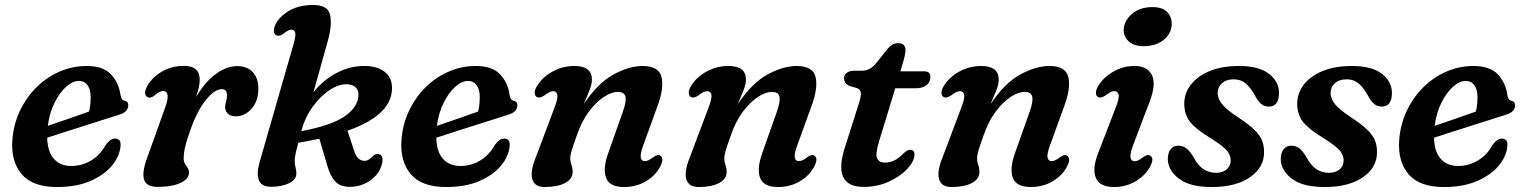

<svg xmlns="http://www.w3.org/2000/svg" viewBox="-20 -739 6122 771"><path d="M463.5 -148Q459 -109 428 -72.2Q397 -35.5 341.8 -11.8Q286.5 12 209 12Q111.5 12 67.8 -38.8Q24 -89.5 29.5 -174.5Q33.5 -235.5 58 -289.5Q82.5 -343.5 123 -385Q163.5 -426.5 216.2 -450.2Q269 -474 329 -474Q393.5 -474 425.2 -440.8Q457 -407.5 464 -357.5Q467.5 -337 478.5 -335Q495 -332.5 495 -315.5Q495 -304 486.5 -294Q478 -284 455.5 -277.5Q430.5 -269.5 394.5 -258Q358.5 -246.5 318.2 -233.8Q278 -221 239 -208.5Q200 -196 169.5 -186Q171 -129 196.8 -100.8Q222.5 -72.5 266.5 -72.5Q309.5 -72.5 346.2 -94.8Q383 -117 404.5 -157Q416 -171.5 424 -177Q432 -182.5 442.5 -182.5Q468.5 -182 463.5 -148ZM296.5 -414Q271.5 -414 245.2 -390.2Q219 -366.5 198.8 -325.8Q178.5 -285 172 -233.5Q211 -247 257 -262.8Q303 -278.5 337.5 -291Q344 -315.5 344 -350.5Q344 -379.5 331.5 -396.8Q319 -414 296.5 -414Z M576 -347.5Q568 -349.5 564 -359Q560 -368.5 567 -384.5Q583.5 -422 624.8 -448.2Q666 -474.5 719 -474.5Q782 -474.5 782 -418.5Q782 -404 777.8 -386.2Q773.5 -368.5 767 -349Q802.5 -409 845.8 -441.2Q889 -473.5 932.5 -473.5Q973.5 -473.5 995.8 -448.5Q1018 -423.5 1017.5 -382Q1017 -332 989.8 -302Q962.5 -272 928 -272Q904 -272 894 -283.5Q884 -295 884 -308Q884 -319.5 887.8 -331Q891.5 -342.5 891.5 -356Q891.5 -381 870.5 -381Q841 -381 804.8 -335.2Q768.5 -289.5 739.5 -202.5Q727 -166.5 722.2 -144.2Q717.5 -122 717.5 -103.5Q717.5 -90 722.8 -81.5Q728 -73 733.5 -65Q739 -57 739 -46Q739 -21 705.2 -4.8Q671.5 11.5 612.5 11.5Q566 11.5 558 -19.8Q550 -51 572 -108L641.5 -302.5Q655.5 -339.5 653 -356.5Q650.5 -373.5 635 -373.5Q621.5 -373.5 603.5 -358Q587 -344 576 -347.5Z M1159 -562.5Q1168.5 -595.5 1165.5 -607.8Q1162.5 -620 1151 -620Q1138.5 -620 1119.5 -604.5Q1104 -593 1093 -596Q1073.5 -601 1083 -632.5Q1094.5 -666 1135.5 -692.5Q1176.5 -719 1237.5 -719Q1296 -719 1305.2 -679.8Q1314.5 -640.5 1296.5 -575L1238.5 -368Q1277 -417.5 1332.5 -446.5Q1388 -475.5 1449 -474Q1502.5 -472.5 1531 -445.2Q1559.5 -418 1553 -368Q1547 -322 1504 -283.2Q1461 -244.5 1375.5 -214L1401 -136.5Q1408.5 -113.5 1418 -104Q1427.5 -94.5 1439.5 -93.5Q1450 -92 1458.8 -97Q1467.5 -102 1474.5 -110Q1488.5 -124 1502 -120Q1510.5 -117 1514 -109.2Q1517.5 -101.5 1515 -85.5Q1509.5 -58 1490 -35.2Q1470.5 -12.5 1441 0.2Q1411.5 13 1377 11Q1344 9.5 1325 -11.5Q1306 -32.5 1294.5 -73L1262.5 -182Q1222.5 -173.5 1177.5 -165.5Q1168.5 -130.5 1166 -117Q1163.5 -103.5 1163.5 -94.5Q1163.5 -77.5 1166.8 -66.5Q1170 -55.5 1170 -41.5Q1170 -18 1141 -3.5Q1112 11 1068 11Q1030.5 11 1019.8 -14.8Q1009 -40.5 1022.5 -88ZM1190 -213 1189.5 -212Q1308 -235 1359.8 -269Q1411.5 -303 1418.5 -346.5Q1422.5 -370.5 1411.2 -384.8Q1400 -399 1375.5 -400.5Q1342 -402.5 1304.5 -378Q1267 -353.5 1235.8 -310.5Q1204.5 -267.5 1190 -213Z M2026 -148Q2021.5 -109 1990.5 -72.2Q1959.5 -35.5 1904.2 -11.8Q1849 12 1771.5 12Q1674 12 1630.2 -38.8Q1586.5 -89.5 1592 -174.5Q1596 -235.5 1620.5 -289.5Q1645 -343.5 1685.5 -385Q1726 -426.5 1778.8 -450.2Q1831.5 -474 1891.5 -474Q1956 -474 1987.8 -440.8Q2019.5 -407.5 2026.5 -357.5Q2030 -337 2041 -335Q2057.5 -332.5 2057.5 -315.5Q2057.5 -304 2049 -294Q2040.5 -284 2018 -277.5Q1993 -269.5 1957 -258Q1921 -246.5 1880.8 -233.8Q1840.5 -221 1801.5 -208.5Q1762.5 -196 1732 -186Q1733.5 -129 1759.2 -100.8Q1785 -72.5 1829 -72.5Q1872 -72.5 1908.8 -94.8Q1945.5 -117 1967 -157Q1978.5 -171.5 1986.5 -177Q1994.5 -182.5 2005 -182.5Q2031 -182 2026 -148ZM1859 -414Q1834 -414 1807.8 -390.2Q1781.5 -366.5 1761.2 -325.8Q1741 -285 1734.5 -233.5Q1773.5 -247 1819.5 -262.8Q1865.5 -278.5 1900 -291Q1906.5 -315.5 1906.5 -350.5Q1906.5 -379.5 1894 -396.8Q1881.5 -414 1859 -414Z M2135.5 -349.5Q2127.5 -354.5 2127.2 -366.2Q2127 -378 2136 -393Q2158 -429.5 2199 -451.8Q2240 -474 2286.5 -474Q2357 -474 2357 -419.5Q2357 -401 2347.5 -377Q2338 -353 2324 -320.5Q2380.5 -405.5 2443.5 -439.8Q2506.5 -474 2560 -474Q2626 -474 2636.5 -429.5Q2647 -385 2620 -312.5L2563 -155.5Q2550.5 -121.5 2553 -106.8Q2555.5 -92 2569.5 -92Q2583.5 -92 2603 -107.5Q2620.5 -121 2631.5 -114Q2648.5 -103 2631 -70Q2611.5 -33 2572.8 -10.5Q2534 12 2486 12Q2427.5 12 2413.8 -24.8Q2400 -61.5 2422.5 -124.5L2480.5 -288.5Q2496 -331.5 2491.5 -350.8Q2487 -370 2461 -370Q2436 -370 2405 -349.8Q2374 -329.5 2345 -291Q2316 -252.5 2297 -197.5Q2282 -156 2276 -136.2Q2270 -116.5 2270 -103.5Q2270 -89.5 2274.8 -76.8Q2279.5 -64 2279.5 -48Q2279.5 -20.5 2249.2 -4.2Q2219 12 2167 12Q2127 12 2117.8 -18.8Q2108.5 -49.5 2130.5 -104.5L2206 -305Q2221 -343.5 2218.2 -358.2Q2215.5 -373 2201 -373Q2188 -373 2167 -356.5Q2147.5 -343 2135.5 -349.5Z M2754 -349.5Q2746 -354.5 2745.8 -366.2Q2745.5 -378 2754.5 -393Q2776.5 -429.5 2817.5 -451.8Q2858.5 -474 2905 -474Q2975.5 -474 2975.5 -419.5Q2975.5 -401 2966 -377Q2956.5 -353 2942.5 -320.5Q2999 -405.5 3062 -439.8Q3125 -474 3178.5 -474Q3244.5 -474 3255 -429.5Q3265.5 -385 3238.5 -312.5L3181.5 -155.5Q3169 -121.5 3171.5 -106.8Q3174 -92 3188 -92Q3202 -92 3221.5 -107.5Q3239 -121 3250 -114Q3267 -103 3249.5 -70Q3230 -33 3191.2 -10.5Q3152.5 12 3104.5 12Q3046 12 3032.2 -24.8Q3018.5 -61.5 3041 -124.5L3099 -288.5Q3114.5 -331.5 3110 -350.8Q3105.5 -370 3079.5 -370Q3054.5 -370 3023.5 -349.8Q2992.5 -329.5 2963.5 -291Q2934.5 -252.5 2915.5 -197.5Q2900.5 -156 2894.5 -136.2Q2888.5 -116.5 2888.5 -103.5Q2888.5 -89.5 2893.2 -76.8Q2898 -64 2898 -48Q2898 -20.5 2867.8 -4.2Q2837.5 12 2785.5 12Q2745.5 12 2736.2 -18.8Q2727 -49.5 2749 -104.5L2824.5 -305Q2839.5 -343.5 2836.8 -358.2Q2834 -373 2819.5 -373Q2806.5 -373 2785.5 -356.5Q2766 -343 2754 -349.5Z M3422 -385 3391 -394Q3369.5 -404 3369.5 -424.5Q3369.5 -438.5 3380.5 -446.8Q3391.5 -455 3410.5 -455H3441Q3471.5 -455 3495 -481.5L3546 -545Q3554.5 -555 3564.2 -560.2Q3574 -565.5 3587 -565.5Q3616 -565.5 3616 -538.5Q3616 -520 3605.5 -485.5L3595.5 -452.5H3692Q3716 -452.5 3716 -429.5Q3716 -408.5 3699.8 -396.5Q3683.5 -384.5 3656.5 -384.5H3575L3510 -171.5Q3494.5 -120.5 3502 -103.2Q3509.5 -86 3535 -86Q3572.5 -86 3608 -123Q3623.5 -137.5 3634.5 -137.5Q3653.5 -137.5 3652 -116Q3650.5 -90 3622.8 -60.2Q3595 -30.5 3549 -9.5Q3503 11.5 3447.5 11.5Q3320 11.5 3374.5 -152.5L3428.5 -322.5Q3438 -352 3437 -365.2Q3436 -378.5 3422 -385Z M3769 -349.5Q3761 -354.5 3760.8 -366.2Q3760.5 -378 3769.5 -393Q3791.5 -429.5 3832.5 -451.8Q3873.5 -474 3920 -474Q3990.5 -474 3990.5 -419.5Q3990.5 -401 3981 -377Q3971.5 -353 3957.5 -320.5Q4014 -405.5 4077 -439.8Q4140 -474 4193.5 -474Q4259.5 -474 4270 -429.5Q4280.5 -385 4253.5 -312.5L4196.5 -155.5Q4184 -121.5 4186.5 -106.8Q4189 -92 4203 -92Q4217 -92 4236.5 -107.5Q4254 -121 4265 -114Q4282 -103 4264.5 -70Q4245 -33 4206.2 -10.5Q4167.5 12 4119.5 12Q4061 12 4047.2 -24.8Q4033.5 -61.5 4056 -124.5L4114 -288.5Q4129.5 -331.5 4125 -350.8Q4120.5 -370 4094.5 -370Q4069.5 -370 4038.5 -349.8Q4007.5 -329.5 3978.5 -291Q3949.5 -252.5 3930.5 -197.5Q3915.5 -156 3909.5 -136.2Q3903.5 -116.5 3903.5 -103.5Q3903.5 -89.5 3908.2 -76.8Q3913 -64 3913 -48Q3913 -20.5 3882.8 -4.2Q3852.5 12 3800.5 12Q3760.5 12 3751.2 -18.8Q3742 -49.5 3764 -104.5L3839.5 -305Q3854.5 -343.5 3851.8 -358.2Q3849 -373 3834.5 -373Q3821.5 -373 3800.5 -356.5Q3781 -343 3769 -349.5Z M4572.5 -553.5Q4532.5 -553.5 4511.8 -573.5Q4491 -593.5 4492.5 -622.5Q4495 -657 4526.2 -683.8Q4557.5 -710.5 4608 -710.5Q4649 -710.5 4668 -689.5Q4687 -668.5 4685 -638.5Q4683 -603 4652 -578.2Q4621 -553.5 4572.5 -553.5ZM4530.5 -157Q4517 -121 4519.8 -106.2Q4522.5 -91.5 4537 -91.5Q4549.5 -91.5 4570 -107.5Q4588 -121 4599 -114Q4616 -103 4598.5 -70Q4579 -34 4540.2 -11Q4501.5 12 4453.5 12Q4396 12 4380.5 -25Q4365 -62 4390.5 -126L4459.5 -305Q4475 -343.5 4472 -358.2Q4469 -373 4454.5 -373Q4441.5 -373 4420.5 -356.5Q4401 -343 4389 -349.5Q4381 -354.5 4380.8 -366.2Q4380.5 -378 4389.5 -393Q4410 -427.5 4449.8 -450.8Q4489.5 -474 4535.5 -474Q4588 -474 4605.8 -437.2Q4623.5 -400.5 4596 -329.5Z M4863 -45Q4890 -45 4906 -59Q4922 -73 4922 -95Q4922 -116 4906.5 -134.5Q4891 -153 4841 -184.5Q4783 -219.5 4759.8 -248.5Q4736.5 -277.5 4735.5 -320.5Q4735 -362.5 4760.8 -397.2Q4786.5 -432 4835.8 -453Q4885 -474 4956.5 -474Q5035 -474 5075.5 -442.8Q5116 -411.5 5116 -366Q5116 -311 5075 -311Q5058 -311 5044.8 -321.5Q5031.5 -332 5017.5 -359Q5001 -388.5 4981.5 -404.5Q4962 -420.5 4934.5 -420.5Q4904.5 -420.5 4887 -404.8Q4869.5 -389 4869.5 -364.5Q4870 -344 4885.8 -322.8Q4901.5 -301.5 4950 -269Q4992 -241.5 5015 -219.8Q5038 -198 5047 -177Q5056 -156 5056 -129.5Q5057 -67.5 5000.2 -27.8Q4943.5 12 4845.5 12Q4756.5 12 4712.8 -22.5Q4669 -57 4669.5 -101.5Q4670 -126 4681.2 -140Q4692.5 -154 4711 -154Q4731.5 -154 4746 -141.8Q4760.5 -129.5 4774.5 -104.5Q4793 -71.5 4815 -58.2Q4837 -45 4863 -45Z M5316.5 -45Q5343.5 -45 5359.5 -59Q5375.5 -73 5375.5 -95Q5375.5 -116 5360 -134.5Q5344.5 -153 5294.5 -184.5Q5236.5 -219.5 5213.2 -248.5Q5190 -277.5 5189 -320.5Q5188.5 -362.5 5214.2 -397.2Q5240 -432 5289.2 -453Q5338.5 -474 5410 -474Q5488.5 -474 5529 -442.8Q5569.5 -411.5 5569.5 -366Q5569.5 -311 5528.5 -311Q5511.5 -311 5498.2 -321.5Q5485 -332 5471 -359Q5454.5 -388.5 5435 -404.5Q5415.5 -420.5 5388 -420.5Q5358 -420.5 5340.5 -404.8Q5323 -389 5323 -364.5Q5323.5 -344 5339.2 -322.8Q5355 -301.5 5403.5 -269Q5445.5 -241.5 5468.5 -219.8Q5491.5 -198 5500.5 -177Q5509.5 -156 5509.5 -129.5Q5510.5 -67.5 5453.8 -27.8Q5397 12 5299 12Q5210 12 5166.2 -22.5Q5122.5 -57 5123 -101.5Q5123.5 -126 5134.8 -140Q5146 -154 5164.5 -154Q5185 -154 5199.5 -141.8Q5214 -129.5 5228 -104.5Q5246.5 -71.5 5268.5 -58.2Q5290.5 -45 5316.5 -45Z M6032.5 -148Q6028 -109 5997 -72.2Q5966 -35.5 5910.8 -11.8Q5855.5 12 5778 12Q5680.5 12 5636.8 -38.8Q5593 -89.5 5598.5 -174.5Q5602.5 -235.5 5627 -289.5Q5651.5 -343.5 5692 -385Q5732.5 -426.5 5785.2 -450.2Q5838 -474 5898 -474Q5962.5 -474 5994.2 -440.8Q6026 -407.5 6033 -357.5Q6036.5 -337 6047.5 -335Q6064 -332.5 6064 -315.5Q6064 -304 6055.5 -294Q6047 -284 6024.5 -277.5Q5999.5 -269.5 5963.5 -258Q5927.5 -246.5 5887.2 -233.8Q5847 -221 5808 -208.5Q5769 -196 5738.5 -186Q5740 -129 5765.8 -100.8Q5791.5 -72.5 5835.5 -72.5Q5878.5 -72.5 5915.2 -94.8Q5952 -117 5973.5 -157Q5985 -171.5 5993 -177Q6001 -182.5 6011.5 -182.5Q6037.5 -182 6032.5 -148ZM5865.5 -414Q5840.5 -414 5814.2 -390.2Q5788 -366.5 5767.8 -325.8Q5747.5 -285 5741 -233.5Q5780 -247 5826 -262.8Q5872 -278.5 5906.5 -291Q5913 -315.5 5913 -350.5Q5913 -379.5 5900.5 -396.8Q5888 -414 5865.5 -414Z"/></svg>

Font: Fraunces 9pt Soft SemiBold
Style: Italic
Weight: 600
Italic angle: -16°
Version: Version 1.000;[b76b70a41]